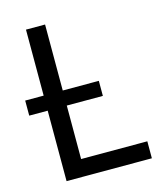

<svg xmlns="http://www.w3.org/2000/svg" viewBox="-108 -794 740 874"><g transform="rotate(-15 262.0 -357.0)"><path d="M10 -332V-403H357V-332ZM97 0V-714H187V-80H499V0Z"/></g></svg>

Font: Noto Sans Ambassadori
Style: Regular
Weight: 400
Designer: Monotype Design Team
Foundry: Monotype Imaging Inc.
Version: Version 2.013